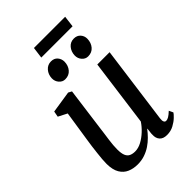

<svg xmlns="http://www.w3.org/2000/svg" viewBox="-258 -985 1098 1098"><g transform="rotate(-45 291.0 -435.5)"><path d="M183.5 10Q149.5 10 121.5 -2Q93.5 -14 76.8 -42Q60 -70 59.5 -118Q59.5 -135 61.2 -156.2Q63 -177.5 65.8 -201.2Q68.5 -225 71.5 -248.5Q74.5 -272 78 -293L106.5 -479.5L53 -507L59.5 -542L192.5 -562.5L213 -551.5L178 -289.5Q175.5 -268.5 172.5 -247.5Q169.5 -226.5 166.8 -206.8Q164 -187 162.5 -168.5Q161 -150 161 -134Q161 -102 168.5 -84.2Q176 -66.5 190.8 -59.8Q205.5 -53 225.5 -53Q251.5 -53 278.2 -67.2Q305 -81.5 329 -104Q353 -126.5 369.5 -151.5L424 -558H523.5L460 -87.5Q457.5 -69 461.8 -60.2Q466 -51.5 475 -51.5Q484.5 -51.5 496.2 -58.2Q508 -65 526 -82L538 -56.5Q533.5 -48.5 517.2 -32.8Q501 -17 476.5 -3.8Q452 9.5 421.5 9.5Q390.5 9.5 375.8 -7.5Q361 -24.5 363 -52Q362.5 -54.5 363 -59.2Q363.5 -64 364.2 -70.5Q365 -77 365.8 -83.5Q366.5 -90 367 -95.5L366 -96.5Q351 -76.5 332.2 -57.5Q313.5 -38.5 290.8 -23.2Q268 -8 241.2 1Q214.5 10 183.5 10ZM235 -627.5Q213.5 -627.5 198.5 -644.8Q183.5 -662 184 -686Q185 -716 203.2 -737Q221.5 -758 249 -758Q275 -758 289 -741.2Q303 -724.5 303 -702Q302.5 -670.5 284.2 -649Q266 -627.5 235 -627.5ZM420 -627.5Q398.5 -627.5 383.5 -644.8Q368.5 -662 369 -686Q370 -716 387.8 -737Q405.5 -758 433.5 -758Q459.5 -758 474 -741.2Q488.5 -724.5 488 -702Q487.5 -670.5 469.2 -649Q451 -627.5 420 -627.5ZM234.5 -881H487L478.5 -812.5H225.5Z"/></g></svg>

Font: Merriweather 28pt
Style: Italic
Weight: 400
Italic angle: -7.8°
Version: Version 2.101